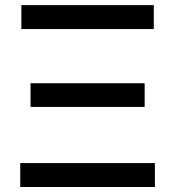

<svg xmlns="http://www.w3.org/2000/svg" viewBox="-20 -748 701 768"><path d="M61 0V-95.7H599.6V0ZM102.1 -320.3V-415H558.6V-320.3ZM65.4 -631.8V-727.5H595.2V-631.8Z"/></svg>

Font: Inter 16pt Medium
Style: Regular
Weight: 500
Version: Version 4.001;git-66647c0bb